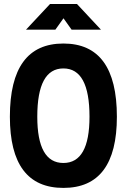

<svg xmlns="http://www.w3.org/2000/svg" viewBox="-20 -918 626 948"><path d="M293 9.8Q28.8 9.8 28.8 -341.8Q28.8 -703.1 293 -703.1Q557.1 -703.1 557.1 -341.8Q557.1 9.8 293 9.8ZM293 -113.3Q421.9 -113.3 421.9 -341.8Q421.9 -580.1 293 -580.1Q164.1 -580.1 164.1 -341.8Q164.1 -113.3 293 -113.3ZM108.4 -771.5 227.1 -898.4H359.9L478.5 -771.5H333.5L285.2 -839.4H301.8L253.4 -771.5Z"/></svg>

Font: Cascadia Code
Style: Regular
Weight: 400
Monospace: yes
Designer: Aaron Bell
Foundry: Saja Typeworks
Version: Version 2106.017